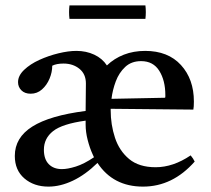

<svg xmlns="http://www.w3.org/2000/svg" viewBox="-20 -681 783 713"><path d="M698 -274 391 -277Q391 -274 391 -272Q391 -218 407 -169.5Q423 -121 459.5 -90.5Q496 -60 558 -60Q623 -60 688 -104Q698 -92 703 -81Q621 12 511 12Q400 12 342 -76Q297 -32 250.5 -10Q204 12 160 12Q106 12 70.5 -18.5Q35 -49 35 -102Q35 -170 100 -211Q165 -252 298 -269V-271Q298 -296 298.5 -321Q299 -346 299 -371Q299 -406 275 -425.5Q251 -445 216 -445Q190 -445 174 -437Q174 -413 164 -389Q154 -365 136 -349Q118 -333 94 -333Q72 -333 59.5 -345.5Q47 -358 47 -376Q47 -400 69.5 -421.5Q92 -443 126 -458.5Q160 -474 197 -483Q234 -492 264 -492Q300 -492 330 -478Q360 -464 377 -438Q404 -464 440 -478Q476 -492 519 -492Q604 -492 652 -439.5Q700 -387 700 -304Q700 -294 699.5 -286.5Q699 -279 698 -274ZM329 -97Q327 -102 324 -108Q313 -132 305.5 -161.5Q298 -191 298 -218V-233Q211 -221 177 -194Q143 -167 143 -125Q143 -90 161 -71.5Q179 -53 210 -53Q231 -53 261.5 -62.5Q292 -72 329 -97ZM394 -314 593 -318Q594 -320 594 -323.5Q594 -327 594 -328Q594 -382 571.5 -418Q549 -454 504 -454Q468 -454 445 -432.5Q422 -411 410 -379Q398 -347 394 -314ZM238 -661H520Q523 -636 520 -611H238Q235 -636 238 -661Z"/></svg>

Font: Tiro Bangla
Style: Regular
Weight: 400
Designer: Bangla: John Hudson & Fiona Ross. Latin: John Hudson.
Foundry: Tiro Typeworks Ltd.
Version: Version 1.60